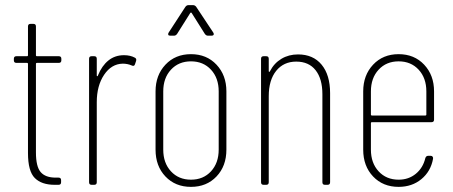

<svg xmlns="http://www.w3.org/2000/svg" viewBox="-20 -720 1765 748"><path d="M209 -475H124Q120 -475 120 -471V-126Q120 -71 138.5 -49.5Q157 -28 197 -28H208Q218 -28 218 -18V-10Q218 0 208 0H193Q142 0 115.5 -26.5Q89 -53 89 -124V-471Q89 -475 85 -475H44Q34 -475 34 -485V-491Q34 -501 44 -501H85Q89 -501 89 -505V-617Q89 -627 99 -627H110Q120 -627 120 -617V-505Q120 -501 124 -501H209Q219 -501 219 -491V-485Q219 -475 209 -475Z M506 -495Q513 -491 510 -482L506 -470Q503 -460 493 -465Q477 -472 458 -472Q414 -471 385.5 -428.5Q357 -386 357 -322V-10Q357 0 347 0H337Q327 0 327 -10V-491Q327 -501 337 -501H347Q357 -501 357 -491V-426Q357 -423 359 -423Q361 -423 362 -427Q377 -464 402.5 -484.5Q428 -505 463 -505Q488 -505 506 -495Z M586 -137V-364Q586 -427 624.5 -468Q663 -509 724 -509Q785 -509 823.5 -468Q862 -427 862 -364V-137Q862 -73 823.5 -32.5Q785 8 724 8Q663 8 624.5 -32.5Q586 -73 586 -137ZM832 -137V-364Q832 -416 802 -448.5Q772 -481 724 -481Q676 -481 646 -448.5Q616 -416 616 -364V-137Q616 -85 646 -52.5Q676 -20 724 -20Q772 -20 802 -52.5Q832 -85 832 -137ZM637 -593 702 -693Q707 -700 714 -700H732Q739 -700 744 -694L811 -593L813 -588Q813 -581 804 -581H790Q783 -581 778 -588L727 -669Q726 -671 724 -671Q722 -671 721 -669L670 -588Q665 -581 658 -581H643Q637 -581 635.5 -584.5Q634 -588 637 -593Z M1266 -357V-10Q1266 0 1256 0H1246Q1236 0 1236 -10V-353Q1236 -413 1209.5 -446.5Q1183 -480 1134 -480Q1085 -480 1056 -444Q1027 -408 1027 -345V-10Q1027 0 1017 0H1007Q997 0 997 -10V-491Q997 -501 1007 -501H1017Q1027 -501 1027 -491V-443Q1027 -440 1029 -440Q1031 -440 1032 -443Q1048 -474 1076.5 -491Q1105 -508 1141 -508Q1200 -508 1233 -468Q1266 -428 1266 -357Z M1661 -244H1429Q1425 -244 1425 -240V-137Q1425 -85 1455 -52.5Q1485 -20 1533 -20Q1572 -20 1600 -43Q1628 -66 1637 -104Q1640 -113 1648 -113H1658Q1663 -113 1665.5 -109.5Q1668 -106 1667 -101Q1658 -52 1621.5 -22Q1585 8 1533 8Q1472 8 1433.5 -32.5Q1395 -73 1395 -137V-364Q1395 -427 1433.5 -468Q1472 -509 1533 -509Q1594 -509 1632.5 -468Q1671 -427 1671 -364V-254Q1671 -244 1661 -244ZM1425 -364V-274Q1425 -270 1429 -270H1637Q1641 -270 1641 -274V-364Q1641 -416 1611 -448.5Q1581 -481 1533 -481Q1485 -481 1455 -448.5Q1425 -416 1425 -364Z"/></svg>

Font: Barlow Condensed Thin
Style: Regular
Weight: 250
Width: 3
Designer: Jeremy Tribby
Foundry: Tribby Type
Version: Version 1.408